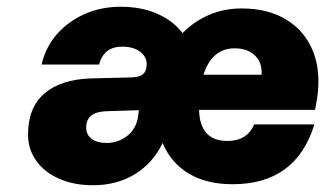

<svg xmlns="http://www.w3.org/2000/svg" viewBox="-20 -536 962 568"><path d="M668 9Q591 9 538.5 -22.5Q486 -54 461 -113Q433 -54 379.5 -21Q326 12 255 12Q199 12 155.5 -7Q112 -26 87.5 -60Q63 -94 63 -138Q63 -218 111.5 -259.5Q160 -301 248 -304L369 -307Q390 -308 399.5 -314Q409 -320 412 -331L413 -337Q418 -363 397.5 -380.5Q377 -398 342 -398Q287 -398 273 -345H103Q115 -397 148.5 -435Q182 -473 230.5 -494.5Q279 -516 337 -516Q399 -516 446 -495Q493 -474 520 -438Q553 -472 597.5 -491.5Q642 -511 695 -511Q774 -511 828.5 -477Q883 -443 906.5 -383Q930 -323 918 -244L912 -211H569Q571 -119 653 -119Q711 -119 732 -168H910Q856 9 668 9ZM674 -393Q607 -393 582 -315H754Q756 -351 734 -372Q712 -393 674 -393ZM235 -159Q235 -137 251.5 -125Q268 -113 295 -113Q327 -113 353 -131.5Q379 -150 387 -183L391 -210L295 -207Q235 -205 235 -159Z"/></svg>

Font: Overused Grotesk ExtraBold
Style: Italic
Weight: 800
Italic angle: -10°
Version: Version 0.003